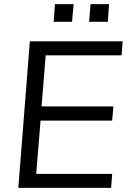

<svg xmlns="http://www.w3.org/2000/svg" viewBox="-20 -913 629 933"><path d="M202 -644 182 -396H531L525 -327H177L156 -68H525L520 0H69L125 -712H576L571 -644ZM338 -893 330 -807H241L247 -893ZM510 -893 504 -807H413L420 -893Z"/></svg>

Font: Muli
Style: Italic
Weight: 400
Italic angle: -4.541°
Designer: Vernon Adams
Foundry: Vernon Adams
Version: Version 2.001